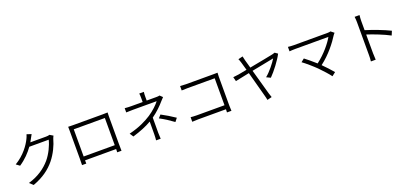

<svg xmlns="http://www.w3.org/2000/svg" viewBox="41 -1997 6899 3232"><g transform="rotate(-20 3490.0 -381.0)"><path d="M530 -776 448 -803C442 -779 428 -745 419 -728C376 -638 276 -490 104 -388L166 -342C277 -415 360 -505 420 -589H768C746 -495 684 -363 605 -269C513 -162 386 -70 206 -18L270 41C458 -28 577 -120 668 -230C756 -338 818 -473 845 -576C850 -590 859 -613 867 -626L807 -662C792 -656 772 -653 745 -653H462L489 -702C499 -720 515 -752 530 -776Z M1150 -681C1151 -657 1151 -628 1151 -607C1151 -572 1151 -151 1151 -113C1151 -80 1149 -10 1149 5H1225L1224 -53H1781L1779 5H1856C1856 -8 1854 -82 1854 -113C1854 -147 1854 -563 1854 -607C1854 -630 1854 -657 1856 -681C1827 -679 1791 -679 1770 -679C1725 -679 1286 -679 1236 -679C1213 -679 1189 -679 1150 -681ZM1224 -122V-609H1781V-122Z M2874 -139 2921 -199C2829 -261 2774 -293 2680 -344L2633 -292C2728 -242 2787 -202 2874 -139ZM2822 -605 2775 -650C2760 -645 2738 -644 2716 -644H2543V-711C2543 -738 2544 -777 2548 -798H2466C2470 -776 2471 -738 2471 -711V-644H2271C2237 -644 2182 -646 2151 -650V-574C2181 -576 2238 -577 2272 -577C2318 -577 2651 -577 2697 -577C2662 -529 2579 -447 2488 -388C2396 -329 2272 -264 2083 -218L2126 -152C2267 -195 2376 -239 2470 -294L2469 -68C2469 -33 2466 10 2463 40H2545C2542 9 2540 -33 2540 -68L2541 -339C2635 -405 2720 -490 2770 -549C2785 -567 2805 -588 2822 -605Z M3142 -128V-46C3168 -48 3211 -50 3252 -50H3747L3745 6H3825C3824 -6 3821 -50 3821 -86V-603C3821 -625 3823 -655 3824 -677C3803 -676 3775 -676 3752 -676H3261C3229 -676 3187 -678 3155 -681V-602C3177 -603 3226 -605 3262 -605H3747V-122H3250C3209 -122 3166 -125 3142 -128Z M4892 -630 4842 -665C4831 -660 4814 -655 4800 -652C4763 -643 4547 -602 4372 -569L4331 -715C4323 -746 4317 -770 4314 -790L4232 -770C4240 -754 4248 -733 4259 -697L4299 -556L4144 -527C4110 -522 4081 -518 4047 -515L4067 -438C4098 -446 4200 -467 4317 -490L4439 -38C4447 -12 4453 19 4457 41L4540 20C4532 -2 4521 -34 4515 -55C4499 -109 4440 -324 4389 -505L4786 -583C4748 -518 4649 -391 4566 -325L4639 -290C4720 -370 4844 -532 4892 -630Z M5443 -161C5507 -96 5586 -9 5622 41L5687 -10C5647 -60 5574 -136 5514 -197C5683 -325 5809 -490 5881 -606C5887 -614 5895 -625 5905 -635L5848 -680C5835 -675 5814 -673 5789 -673C5690 -673 5234 -673 5185 -673C5150 -673 5113 -676 5086 -680V-600C5105 -602 5146 -605 5185 -605C5239 -605 5694 -605 5784 -605C5734 -514 5613 -361 5461 -247C5392 -309 5307 -379 5271 -405L5213 -359C5266 -322 5383 -221 5443 -161Z M6321 -87C6321 -50 6320 -3 6315 28H6401C6398 -4 6396 -55 6396 -87L6395 -425C6506 -390 6684 -321 6793 -262L6824 -337C6716 -391 6527 -463 6395 -503V-670C6395 -698 6398 -741 6402 -771H6314C6319 -741 6321 -697 6321 -670C6321 -586 6321 -139 6321 -87Z"/></g></svg>

Font: Noto Sans CJK SC DemiLight
Style: Regular
Weight: 350
Designer: Ryoko NISHIZUKA 西塚涼子 (kana, bopomofo & ideographs); Paul D. Hunt (Latin, Greek & Cyrillic); Sandoll Communications 산돌커뮤니
Foundry: Adobe
Version: Version 2.004;hotconv 1.0.118;makeotfexe 2.5.65603